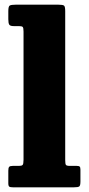

<svg xmlns="http://www.w3.org/2000/svg" viewBox="-20 -800 380 820"><path d="M60.5 -688.5H38.5Q23.5 -688.5 19.5 -694.8Q15.5 -701 15.5 -718V-752.5Q15.5 -772.5 21.5 -776.2Q27.5 -780 47 -780H229.5Q248.5 -780 253.5 -776Q258.5 -772 258.5 -752.5V-116.5Q258.5 -100 261.5 -95.8Q264.5 -91.5 279 -91.5H308Q317 -91.5 320.2 -88.5Q323.5 -85.5 323.5 -75.5V-25Q323.5 -7.5 318.5 -3.8Q313.5 0 295.5 0H36Q24 0 19.8 -2.8Q15.5 -5.5 15.5 -17.5V-71Q15.5 -83 19 -87.2Q22.5 -91.5 34.5 -91.5H61Q72.5 -91.5 76.5 -95.5Q80.5 -99.5 80.5 -118V-665Q80.5 -681.5 76.8 -685Q73 -688.5 60.5 -688.5Z"/></svg>

Font: Besley* Narrow Heavy
Style: Regular
Weight: 800
Width: 4
Designer: Owen Earl
Foundry: indestructible type*
Version: Version 3.000; ttfautohint (v1.8.3)